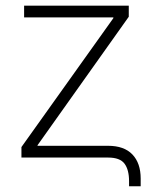

<svg xmlns="http://www.w3.org/2000/svg" viewBox="-20 -549 531 669"><path d="M429.7 100.1V82.5Q429.7 42.5 413.8 21.2Q397.9 0 356.9 0H54.7V-36.6L375 -485.8V-488.3H64V-529.3H428.7V-490.7L110.8 -43V-41H356.4Q412.6 -41 441.4 -10.7Q470.2 19.5 470.2 73.2V100.1Z"/></svg>

Font: Inter 24pt ExtraLight
Style: Regular
Weight: 250
Designer: Rasmus Andersson
Foundry: rsms
Version: Version 4.001;git-66647c0bb